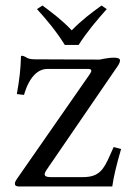

<svg xmlns="http://www.w3.org/2000/svg" viewBox="-20 -676 496 696"><path d="M215 -513H265C294 -559 332 -604 367 -643L348 -656C311 -629 277 -604 240 -566C206 -602 173 -627 134 -656L114 -643C149 -605 186 -560 215 -513ZM107 -461C75 -461 77 -471 60 -474C58 -474 56 -473 56 -471C55 -426 50 -384 41 -335L67 -332C88 -404 122 -426 151 -426H302C308 -426 311 -423 311 -419C311 -416 308 -411 304 -405L41 -27C37 -21 34 -16 34 -10C34 -4 38 0 49 0H387C391 -31 402 -78 419 -136L392 -143L379 -114C356 -61 339 -34 281 -34H162C148 -34 142 -38 142 -44C142 -48 144 -53 148 -59L396 -421C411 -442 415 -449 415 -457C415 -463 409 -467 393 -467C382 -467 365 -465 341 -460Z"/></svg>

Font: Linux Libertine O C
Style: Regular
Weight: 400
Designer: Philipp H. Poll
Foundry: Philipp H. Poll
Version: Version 4.0.3